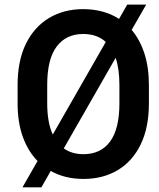

<svg xmlns="http://www.w3.org/2000/svg" viewBox="-20 -760 686 826"><path d="M546.4 -631.3Q582 -589.4 601.3 -529.8Q620.6 -470.2 620.6 -394V-315.4Q620.6 -211.4 585.4 -138.9Q550.3 -66.4 486.8 -28.3Q423.3 9.8 338.9 9.8Q259.8 9.8 198.2 -24.4L158.2 45.9H76.7L141.6 -67.4Q100.6 -108.9 78.1 -171.4Q55.7 -233.9 55.7 -315.4V-394Q55.7 -498.5 91.3 -571.3Q127 -644 190.7 -682.4Q254.4 -720.7 337.9 -720.7Q426.8 -720.7 492.2 -678.7L527.3 -740.2H608.9ZM183.1 -315.4Q183.1 -232.9 207 -181.2L435.1 -579.6Q397.5 -613.8 337.9 -613.8Q264.6 -613.8 223.9 -559.8Q183.1 -505.9 183.1 -395ZM493.7 -315.4V-395Q493.7 -463.9 477.5 -511.2L254.4 -121.6Q289.1 -96.7 338.9 -96.7Q413.6 -96.7 453.6 -151.1Q493.7 -205.6 493.7 -315.4Z"/></svg>

Font: Robert Sans
Style: Bold
Weight: 700
Designer: Christian Robertson (extended by Adam Twardoch)
Foundry: Google
Version: Version 12.135;April 2, 2019;FontCreator 11.5.0.2425 64-bit;